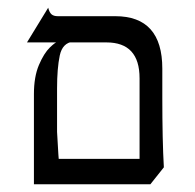

<svg xmlns="http://www.w3.org/2000/svg" viewBox="-20 -476 505 498"><path d="M401 -298V-223Q401 -111 405 -42L342 -40V-273Q342 -366 256 -366H50L105 -456Q108 -444 113.5 -439Q119 -434 130 -434H279Q401 -434 401 -298ZM358 -64 405 -42 370 2H81L113 -64ZM131 -368H170Q142 -365 135 -332Q128 -299 128 -246V-134Q131 -70 136 -23Q136 -16 138 2H68V-232Q68 -277 81 -307.5Q94 -338 109.5 -353Q125 -368 131 -368Z"/></svg>

Font: BellefairVN
Style: Regular
Weight: 400
Designer: Nick Shinn, Liron Lavi Turkenic
Foundry: Shinntype
Version: Version 1.003